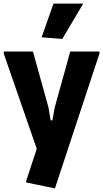

<svg xmlns="http://www.w3.org/2000/svg" viewBox="-20 -826 574 1066"><path d="M125 187V180L184 0L1 -528V-540H163L249 -230L261 -158H271L284 -230L370 -540H532V-528L285 220ZM211 -619 277 -806H442L326 -610Z"/></svg>

Font: Encode Sans Compressed
Style: ExtraBold
Weight: 800
Designer: Pablo Impallari, Andres Torresi
Foundry: Pablo Impallari, Andres Torresi
Version: Version 1.000; ttfautohint (v1.00) -l 8 -r 50 -G 200 -x 14 -